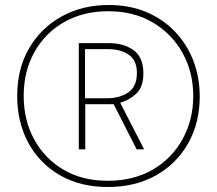

<svg xmlns="http://www.w3.org/2000/svg" viewBox="-20 -742 870 770"><path d="M412 8Q302 8 220 -39.5Q138 -87 93.5 -169.5Q49 -252 49 -357Q49 -467 97 -549Q145 -631 228 -676.5Q311 -722 416 -722Q499 -722 566 -694Q633 -666 681 -616Q729 -566 755 -499.5Q781 -433 781 -355Q781 -250 735 -168Q689 -86 606 -39Q523 8 412 8ZM412 -17Q516 -17 593 -62Q670 -107 712.5 -184.5Q755 -262 755 -357Q755 -452 712.5 -529Q670 -606 593.5 -651.5Q517 -697 414 -697Q314 -697 237.5 -653.5Q161 -610 118 -533Q75 -456 75 -357Q75 -261 116.5 -184Q158 -107 233.5 -62Q309 -17 412 -17ZM296 -143V-569H415Q477 -569 516 -540.5Q555 -512 555 -448Q555 -394 527.5 -367.5Q500 -341 462 -330L558 -143H528L436 -324H322V-143ZM410 -348Q460 -348 494.5 -371.5Q529 -395 529 -449Q529 -500 496.5 -522.5Q464 -545 412 -545H321V-348Z"/></svg>

Font: Noto Sans Thai Looped ExtraCondensed Thin
Style: Regular
Weight: 100
Width: 2
Designer: Sasikarn Vongin, Ben Mitchell
Foundry: The Fontpad Ltd
Version: Version 1.001; ttfautohint (v1.8.4.7-5d5b)